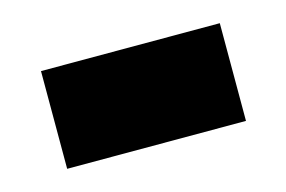

<svg xmlns="http://www.w3.org/2000/svg" viewBox="-38 -498 416 279"><g transform="rotate(-15 170.5 -358.5)"><path d="M36 -285V-432H305V-285Z"/></g></svg>

Font: Noto Sans Tamil UI Condensed Black
Style: Regular
Weight: 900
Width: 3
Designer: Jelle Bosma - Monotype Design Team
Foundry: Monotype Imaging Inc.
Version: Version 2.004; ttfautohint (v1.8.4.7-5d5b)